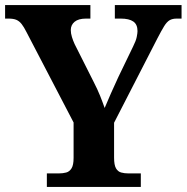

<svg xmlns="http://www.w3.org/2000/svg" viewBox="-20 -734 733 754"><path d="M164 0V-53H211Q227 -53 240 -56.5Q253 -60 261 -73Q269 -86 269 -114V-253L84 -608Q74 -628 65 -639.5Q56 -651 44.5 -656Q33 -661 13 -661H0V-714H335V-661H318Q288 -661 273 -648.5Q258 -636 258 -616Q258 -603 262.5 -588.5Q267 -574 273 -561L347 -414Q363 -383 373 -358Q383 -333 391 -310Q402 -336 415.5 -367Q429 -398 445 -432L503 -552Q514 -574 517 -589Q520 -604 520 -612Q520 -638 503.5 -649.5Q487 -661 454 -661H431V-714H693V-661H674Q657 -661 646 -654.5Q635 -648 624.5 -631Q614 -614 598 -583L428 -252V-115Q428 -86 435.5 -73Q443 -60 456 -56.5Q469 -53 484 -53H533V0Z"/></svg>

Font: Noto Serif Tamil
Style: Italic
Weight: 400
Italic angle: -12°
Designer: Indian Type Foundry, Tom Grace, and the Monotype Design Team
Foundry: Monotype Imaging Inc.
Version: Version 2.003